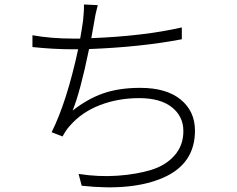

<svg xmlns="http://www.w3.org/2000/svg" viewBox="-20 -795 1040 841"><path d="M776.4 -674.8V-623Q597.7 -588.9 370.1 -580.1Q331.1 -390.6 297.9 -310.5Q365.2 -363.3 434.1 -386.7Q502.9 -410.2 593.8 -410.2Q709 -410.2 771.5 -358.9Q834 -307.6 834 -222.7Q834 -79.1 698.2 -18.1Q562.5 43 337.9 18.6L324.2 -33.2Q412.1 -19.5 495.1 -25.4Q578.1 -31.2 642.1 -50.8Q706.1 -70.3 744.6 -114.3Q783.2 -158.2 783.2 -220.7Q783.2 -285.2 732.9 -325.2Q682.6 -365.2 589.8 -365.2Q497.1 -365.2 417.5 -334.5Q337.9 -303.7 286.1 -244.1Q270.5 -227.5 253.9 -197.3L206.1 -215.8Q272.5 -348.6 322.3 -579.1H299.8Q214.8 -579.1 122.1 -588.9V-640.6Q204.1 -626 298.8 -626H331.1Q336.9 -656.2 343.8 -704.1Q348.6 -749 347.7 -775.4L408.2 -772.5Q396.5 -728.5 392.6 -699.2Q383.8 -648.4 379.9 -627.9Q608.4 -636.7 776.4 -674.8Z"/></svg>

Font: GenEi Gothic M Light
Style: Regular
Weight: 300
Designer: o_tamon (Modified); [Source Han Sans]
Ryoko NISHIZUKA  (kana & ideographs); Paul D. Hunt (Latin, Greek & Cyrillic); Wenl
Version: Version 1.1a;Original Version 1.004